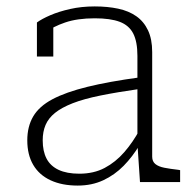

<svg xmlns="http://www.w3.org/2000/svg" viewBox="-20 -567 612 598"><path d="M415 -326V-290Q345 -280 293 -269.5Q241 -259 206.5 -245.5Q172 -232 151.5 -215.5Q131 -199 122 -178Q113 -157 113 -130Q113 -96 125 -73Q137 -50 162.5 -38Q188 -26 227 -26Q272 -26 306 -44Q340 -62 367 -93Q394 -124 415 -163V-116Q393 -79 365 -50.5Q337 -22 301.5 -5.5Q266 11 222 11Q173 11 137.5 -5.5Q102 -22 83.5 -53.5Q65 -85 65 -130Q65 -173 83.5 -204.5Q102 -236 143.5 -258Q185 -280 252 -296.5Q319 -313 415 -326ZM416 0 408 -119V-122V-393Q408 -437 395 -462.5Q382 -488 353 -499Q324 -510 275 -510Q221 -510 183 -497Q145 -484 122 -466Q119 -471 119.5 -476.5Q120 -482 123.5 -487.5Q127 -493 133 -496.5Q139 -500 146 -499V-391H95V-497Q110 -508 136.5 -519.5Q163 -531 198.5 -539Q234 -547 275 -547Q315 -547 348 -540Q381 -533 404.5 -516.5Q428 -500 441 -472.5Q454 -445 454 -405V-79Q454 -64 464 -56Q474 -48 492 -44.5Q510 -41 536 -38L541 -37V0Z"/></svg>

Font: Roboto Serif 20pt Thin
Style: Regular
Weight: 250
Version: Version 1.008